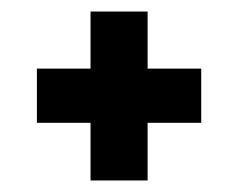

<svg xmlns="http://www.w3.org/2000/svg" viewBox="-20 -474 413 333"><path d="M137 -161V-261H44V-355H137V-454H236V-355H329V-261H236V-161Z"/></svg>

Font: Bricolage Grotesque 12pt Condensed SemiBold
Style: Regular
Weight: 600
Width: 3
Designer: Mathieu Triay
Foundry: Atelier Triay
Version: Version 1.001; ttfautohint (v1.8.4.7-5d5b);gftools[0.9.33.de